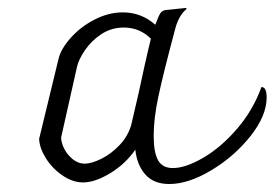

<svg xmlns="http://www.w3.org/2000/svg" viewBox="-20 -449 688 481"><path d="M648 -205Q648 -159 607.5 -108Q567 -57 509.5 -22.5Q452 12 404 12Q365 12 344 -12Q323 -36 319 -74Q294 -38 256 -15Q218 8 188 8Q162 8 136.5 -9.5Q111 -27 95 -52.5Q79 -78 78 -101L127 -303Q133 -327 157.5 -354.5Q182 -382 217 -400Q252 -418 288 -418Q334 -418 369 -387Q378 -411 382.5 -417Q387 -423 396 -424L445 -429L448 -427Q428 -411 419 -377Q388 -261 376.5 -206Q365 -151 365 -109Q365 -67 376 -47.5Q387 -28 413 -28Q445 -28 489.5 -54Q534 -80 574 -126.5Q614 -173 635 -231Q648 -231 648 -205ZM309 -137 328 -219Q332 -239 342 -283.5Q352 -328 358 -352Q330 -380 290 -380Q259 -380 234 -363.5Q209 -347 193 -323.5Q177 -300 173 -282L133 -104Q135 -79 153 -59Q171 -39 192 -39Q209 -39 233.5 -51Q258 -63 279.5 -85.5Q301 -108 309 -137Z"/></svg>

Font: Charmonman
Style: Regular
Weight: 400
Designer: Ekaluck Peanpanawate
Foundry: Cadson Demak Co.,Ltd.
Version: Version 1.000; ttfautohint (v1.6)